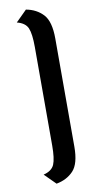

<svg xmlns="http://www.w3.org/2000/svg" viewBox="-101 -776 469 995"><g transform="rotate(-10 134.0 -279.0)"><path d="M236.4 -563Q236.4 -653 201.9 -690Q167.4 -727 112.4 -737L54.4 -679.3Q98.4 -668.3 111.4 -637.8Q124.3 -607.3 124.3 -538.3V-19.7Q124.3 49.3 111.4 79.8Q98.4 110.3 54.4 121.3L112.4 179Q167.4 169 201.9 132.5Q236.4 96 236.4 6Z"/></g></svg>

Font: Secuela Black
Style: Regular
Weight: 900
Designer: Fernando Haro
Foundry: deFharo
Version: Version 1.704